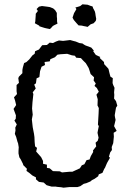

<svg xmlns="http://www.w3.org/2000/svg" viewBox="-20 -863 610 892"><path d="M275 9 265 7 244 5 240 4H220L202 -1L196 -3L183 -15L161 -18L147 -30V-39L130 -48L117 -59L103 -69L105 -79L88 -96L87 -101L76 -123L70 -132L66 -150V-162L67 -179L64 -197L61 -205L55 -227L49 -241L52 -257L51 -270L58 -285L47 -303L53 -311L54 -327L43 -357L55 -375L50 -396L45 -411L59 -426L57 -439V-468L68 -478L65 -500L68 -507L84 -523V-538L86 -549L92 -570L103 -575L116 -587L131 -606L141 -613L143 -625L161 -633L176 -653L198 -654L211 -665L226 -663L240 -670L254 -675L273 -673L306 -677L320 -673L332 -670L349 -663L363 -661L370 -656L377 -652L404 -642L416 -628L413 -625L425 -608L446 -598L443 -594L463 -575L464 -565L478 -550L484 -543L489 -522L493 -507L504 -500L503 -477L506 -468L512 -455L510 -434L511 -422L510 -405L519 -393L525 -372L519 -363L513 -328L514 -320L517 -306L513 -289L510 -277L522 -255L508 -246L509 -228L506 -198L499 -180L500 -166L492 -155L486 -135L491 -130L479 -109L476 -103L468 -84L464 -78L456 -60L439 -53L436 -44L419 -32L407 -26L400 -20L381 -12L369 -9L353 2L340 6H303ZM268 -62 302 -65H316L351 -81L360 -95L372 -100L382 -119L396 -122L402 -138L413 -157L412 -164L427 -183L424 -200L434 -209L438 -223L433 -246L435 -257L439 -277L435 -284L438 -335L439 -361L433 -373L434 -402L428 -423L439 -437L430 -454L419 -464L425 -475L415 -489L417 -504L401 -519L396 -535L392 -547L379 -569L365 -583L356 -593L334 -595L328 -604L314 -606L292 -613L261 -611L247 -609L235 -597L214 -588L211 -578L187 -575L189 -561L173 -553L166 -532L163 -505L150 -499L147 -476L139 -470L146 -452L132 -434L135 -426L131 -389L129 -359L132 -330L128 -308L132 -272L138 -241L140 -226L141 -203L143 -183L152 -176L148 -159L171 -133L180 -115V-102L198 -98V-83L211 -81L226 -68L258 -67ZM360 -744 345 -745 335 -756 323 -770 317 -781 324 -802 330 -812 335 -821 330 -828 344 -832 353 -835 363 -843 387 -841 395 -838 400 -836 410 -833 413 -824 416 -819 421 -809 423 -800 424 -792 427 -775 425 -766 415 -755 401 -750 387 -738 379 -740 368 -742ZM188 -733 175 -737 163 -741 162 -744 151 -750 142 -755 144 -764 145 -779 146 -792V-799L156 -812L150 -821L161 -832L175 -835L199 -832L212 -830L227 -824L236 -816L244 -803V-786L245 -777V-764L247 -753L234 -747L225 -742L222 -738L212 -728L197 -731Z"/></svg>

Font: Winky Rough Light
Style: Regular
Weight: 300
Designer: Simon Atzbach
Foundry: typofactur
Version: Version 1.206; ttfautohint (v1.8.4.7-5d5b)